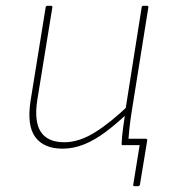

<svg xmlns="http://www.w3.org/2000/svg" viewBox="-20 -499 582 660"><path d="M442 141Q437 141 438 136L460 0H405L421 -22H481Q487 -22 486 -16L461 136Q459 141 455 141ZM195 12Q131 12 101.5 -27.5Q72 -67 85 -152L137 -474Q138 -479 143 -479H155Q161 -479 160 -474L108 -154Q97 -81 120.5 -45.5Q144 -10 201 -10Q252 -10 307 -44.5Q362 -79 423 -138L419 -110Q380 -73 342.5 -45Q305 -17 268.5 -2.5Q232 12 195 12ZM401 0Q398 0 398 -4Q399 -29 402.5 -55Q406 -81 410 -108L411 -120L467 -474Q468 -479 472 -479H485Q491 -479 490 -474L432 -111Q428 -86 425 -58Q422 -30 420 -4Q420 0 416 0Z"/></svg>

Font: Sofia Sans Thin
Style: Italic
Weight: 250
Italic angle: -9°
Version: Version 4.100-B